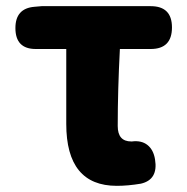

<svg xmlns="http://www.w3.org/2000/svg" viewBox="-20 -589 608 623"><path d="M359 14Q195 14 195 -187V-430H96Q30 -430 30 -498Q30 -562 92 -567L115 -569H326H469Q538 -569 538 -500Q538 -430 469 -430H369Q362 -297 362 -180Q362 -130 406 -130Q407 -130 408 -130Q439 -134 458.5 -118.5Q478 -103 483 -72Q494 -6 437 7Q395 14 359 14Z"/></svg>

Font: GenSenRounded TW H
Style: Regular
Weight: 900
Version: Version 1.501;PS 1;hotconv 16.6.51;makeotf.lib2.5.65220